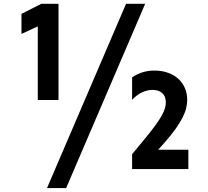

<svg xmlns="http://www.w3.org/2000/svg" viewBox="-20 -876 1078 995"><path d="M633.3 -856.4H732.4L322.8 98.6H223.6ZM664.6 -77.1 735.8 -163.1Q766.1 -200.2 786.1 -227.8Q806.2 -255.4 817.9 -276.6Q829.6 -297.9 834.5 -314.2Q839.4 -330.6 839.4 -345.2Q839.4 -377.4 820.3 -393.8Q801.3 -410.2 771 -410.2Q744.1 -410.2 716.8 -397.7Q689.5 -385.3 664.6 -358.9V-475.1Q691.9 -493.2 719.7 -501.7Q747.6 -510.3 780.3 -510.3Q818.8 -510.3 850.3 -499Q881.8 -487.8 904.1 -467.5Q926.3 -447.3 938.2 -419.4Q950.2 -391.6 950.2 -358.9Q950.2 -338.4 944.8 -315.7Q939.5 -293 925.5 -265.6Q911.6 -238.3 888.2 -205.6Q864.7 -172.9 829.1 -132.8L799.8 -100.1H956.1V0H664.6ZM175.8 -739.3 91.3 -700.2V-804.2L194.3 -856.4H283.2V-357.9H175.8Z"/></svg>

Font: Tauri
Style: Regular
Weight: 400
Designer: Yvonne Schüttler
Foundry: Yvonne Schüttler
Version: Version 1.003; ttfautohint (v0.93.8-669f) -l 13 -r 13 -G 200